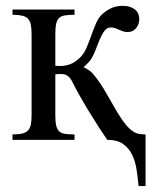

<svg xmlns="http://www.w3.org/2000/svg" viewBox="-20 -480 526 659"><path d="M455.6 158.7Q453.1 130.4 448.7 101.8Q444.3 73.2 433.3 50.8Q422.4 28.3 402.3 14.2Q382.3 0 348.1 0Q337.4 -15.1 321.5 -39.8Q305.7 -64.5 288.3 -92.5Q271 -120.6 254.9 -149.2Q238.8 -177.7 227.1 -201.2Q220.7 -213.9 211.7 -220Q202.6 -226.1 187.5 -226.1Q185.1 -226.1 181.9 -225.8Q178.7 -225.6 176.3 -225.6Q173.3 -225.1 169.9 -225.1V-84.5Q169.9 -62 172.9 -49.1Q175.8 -36.1 183.1 -29.3Q190.4 -22.5 203.1 -20.5Q215.8 -18.6 235.8 -18.6V0H22.9V-18.6Q43 -18.6 55.7 -21.5Q68.4 -24.4 75.7 -31.7Q83 -39.1 85.7 -51.8Q88.4 -64.5 88.4 -84.5V-362.8Q88.4 -382.8 85.7 -395.8Q83 -408.7 75.7 -416Q68.4 -423.3 55.7 -426.3Q43 -429.2 22.9 -429.2V-447.3H235.8V-429.2Q215.8 -429.2 203.1 -427.2Q190.4 -425.3 183.1 -418.5Q175.8 -411.6 172.9 -398.4Q169.9 -385.3 169.9 -362.8V-254.4Q172.9 -253.9 175.8 -253.9Q178.2 -253.4 180.7 -253.4H185.5Q204.6 -253.4 220.7 -259.5Q236.8 -265.6 252.4 -280.3Q267.6 -293.9 276.6 -315.2Q285.6 -336.4 293.5 -358.6Q301.3 -380.9 310.3 -401.4Q319.3 -421.9 334 -434.1Q348.6 -446.3 364.5 -453.1Q380.4 -460 401.4 -460Q426.8 -460 442.4 -448Q458 -436 458 -414.1Q458 -405.8 455.3 -397.9Q452.6 -390.1 447.5 -383.8Q442.4 -377.4 435.1 -373.8Q427.7 -370.1 418 -370.1Q408.7 -370.1 401.9 -372.6Q395 -375 388.7 -377.9Q382.3 -380.9 375.5 -383.3Q368.7 -385.7 359.9 -385.7Q347.7 -385.7 339.1 -374.8Q330.6 -363.8 323.5 -347.4Q316.4 -331.1 309.6 -312.3Q302.7 -293.5 293.5 -278.3Q291.5 -274.4 287.1 -269.8Q282.7 -265.1 278.3 -260.3Q272.9 -254.9 266.6 -249Q272 -247.1 277.8 -243.7Q283.2 -240.7 289.3 -236.1Q295.4 -231.4 301.3 -224.1Q325.7 -194.3 344.5 -160.6Q363.3 -127 382.8 -94.2Q398.9 -67.9 411.4 -52.7Q423.8 -37.6 435.1 -30Q446.3 -22.5 456.8 -20.5Q467.3 -18.6 479.5 -18.6V158.7Z"/></svg>

Font: Doulos SIL Compact
Style: Regular
Weight: 400
Designer: Walt Agee, Victor Gaultney, Peter Martin, Debbi Hosken
Foundry: SIL International
Version: Version 4.110; 2011; Maintenance release ; LnSpcTght